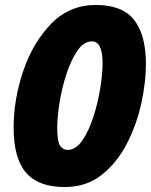

<svg xmlns="http://www.w3.org/2000/svg" viewBox="-20 -745 609 775"><path d="M241 10Q329 10 391 -39.5Q453 -89 492.5 -166Q532 -243 550.5 -328.5Q569 -414 569 -486Q569 -604 521.5 -664.5Q474 -725 367 -725Q260 -725 186 -648.5Q112 -572 73.5 -457.5Q35 -343 35 -230Q35 -106 85 -48Q135 10 241 10ZM253 -140Q233 -140 222 -157.5Q211 -175 211 -229Q211 -272 220.5 -331.5Q230 -391 248.5 -447Q267 -503 292.5 -540.5Q318 -578 351 -578Q394 -578 394 -490Q394 -447 384.5 -388Q375 -329 356.5 -272Q338 -215 312 -177.5Q286 -140 253 -140Z"/></svg>

Font: Noto Sans Display Condensed Black
Style: Italic
Weight: 900
Width: 3
Italic angle: -192°
Designer: Monotype Design Team
Foundry: Monotype Imaging Inc.
Version: Version 1.900